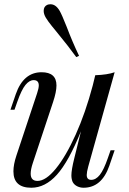

<svg xmlns="http://www.w3.org/2000/svg" viewBox="-20 -867 607 901"><path d="M499 -162H518L493 -89Q457 14 372 14Q356 14 342 7Q328 0 321 -13Q315 -27 315 -44Q315 -70 329 -126L360 -251Q302 -108 247 -47Q192 14 127 14Q43 14 43 -63Q43 -95 57 -137L154 -429Q162 -453 162 -466Q162 -491 138 -491Q118 -491 99.5 -468.5Q81 -446 61 -389L48 -352H29L54 -425Q90 -528 175 -528Q245 -528 245 -466Q245 -436 229 -388L134 -102Q124 -72 124 -52Q124 -18 156 -18Q195 -18 242 -75.5Q289 -133 335 -235Q381 -337 415 -465L427 -514Q484 -516 518 -528L394 -85Q387 -59 387 -46Q387 -23 408 -23Q430 -23 448.5 -46.5Q467 -70 486 -125ZM246 -717Q241 -723 223.5 -744.5Q206 -766 195 -784Q185 -801 185 -816Q185 -836 201 -844Q208 -847 217 -847Q242 -847 260 -816Q270 -799 293 -741Q319 -672 351 -605L338 -599Q301 -650 246 -717Z"/></svg>

Font: Playfair Display
Style: Italic
Weight: 400
Italic angle: -14°
Designer: Claus Eggers Sørensen
Foundry: Claus Eggers Sørensen
Version: Version 1.200; ttfautohint (v1.6)